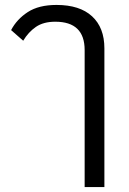

<svg xmlns="http://www.w3.org/2000/svg" viewBox="-20 -578 523 778"><path d="M323 -375Q323 -490 204 -490Q156 -490 125.5 -469Q95 -448 74 -413L25 -456Q48 -500 92.5 -529Q137 -558 209 -558Q303 -558 353 -512Q403 -466 403 -382V180H323Z"/></svg>

Font: IBM Plex Sans Thai
Style: Regular
Weight: 400
Designer: Mike Abbink, Paul van der Laan, Pieter van Rosmalen, Ben Mitchell, Mark Frömberg
Foundry: Bold Monday
Version: Version 1.2